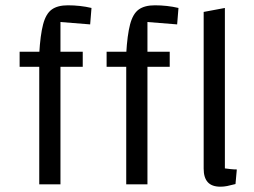

<svg xmlns="http://www.w3.org/2000/svg" viewBox="-20 -695 959 724"><path d="M208 0H128V-493Q132 -563 142.5 -603Q153 -643 175 -659Q197 -675 236 -675Q259 -675 281.5 -672.5Q304 -670 325 -665L320 -603L208 -612ZM292 -500V-443H54V-500ZM536 0H456V-493Q460 -563 470.5 -603Q481 -643 503 -659Q525 -675 564 -675Q587 -675 609.5 -672.5Q632 -670 653 -665L648 -603L536 -612ZM620 -500V-443H382V-500ZM828 -60Q836 -59 848.5 -57.5Q861 -56 873 -56L868 -1Q849 4 836.5 6.5Q824 9 811 9Q779 9 763.5 -8Q748 -25 748 -59V-650L828 -665Z"/></svg>

Font: Changa Light
Style: Regular
Weight: 300
Designer: Eduardo Rodriguez Tunni
Foundry: Eduardo Rodriguez Tunni
Version: Version 3.002; ttfautohint (v1.8.2)